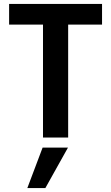

<svg xmlns="http://www.w3.org/2000/svg" viewBox="-20 -694 560 969"><path d="M118 255 195 51H323L209 255ZM495 -674V-570H324V0H197V-570H26V-674Z"/></svg>

Font: Hind Semibold
Style: Regular
Weight: 600
Designer: Manushi Parikh, Satya Rajpurohit
Foundry: Indian Type Foundry
Version: Version 1.201;PS 1.0;hotconv 1.0.78;makeotf.lib2.5.61930; tt